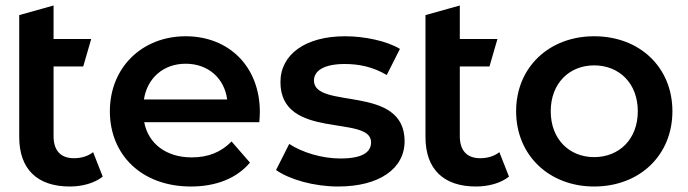

<svg xmlns="http://www.w3.org/2000/svg" viewBox="-20 -672 2506 699"><path d="M319 -118C300 -103 275 -96 249 -96C201 -96 175 -124 175 -176V-430H283L312 -530H175V-652L50 -617V-173C50 -55 117 7 234 7C279 7 324 -5 354 -29Z M926 -264C926 -431 812 -540 656 -540C497 -540 380 -426 380 -267C380 -108 496 7 675 7C767 7 842 -23 890 -80L823 -157C785 -118 738 -99 678 -99C585 -99 520 -149 505 -227H924C925 -239 926 -254 926 -264ZM656 -440C738 -440 797 -387 807 -310H504C516 -388 575 -440 656 -440Z M1211 7C1361 7 1453 -58 1453 -158C1453 -367 1123 -271 1123 -379C1123 -414 1159 -439 1235 -439C1286 -439 1337 -429 1388 -399L1436 -494C1388 -523 1307 -540 1236 -540C1092 -540 1001 -474 1001 -373C1001 -160 1331 -256 1331 -154C1331 -117 1298 -95 1219 -95C1152 -95 1080 -117 1033 -148L985 -53C1033 -19 1122 7 1211 7Z M1798 -118C1779 -103 1754 -96 1728 -96C1680 -96 1654 -124 1654 -176V-430H1762L1791 -530H1654V-652L1529 -617V-173C1529 -55 1596 7 1713 7C1758 7 1803 -5 1833 -29Z M2143 7C2309 7 2428 -107 2428 -267C2428 -427 2309 -540 2143 -540C1979 -540 1859 -427 1859 -267C1859 -107 1979 7 2143 7ZM2143 -100C2053 -100 1985 -165 1985 -267C1985 -369 2053 -434 2143 -434C2234 -434 2302 -369 2302 -267C2302 -165 2234 -100 2143 -100Z"/></svg>

Font: Talent
Style: Bold
Weight: 600
Designer: Mike Powis
Version: Version 1.001;hotconv 1.0.109;makeotfexe 2.5.65596